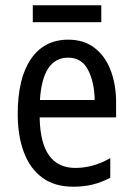

<svg xmlns="http://www.w3.org/2000/svg" viewBox="-20 -696 502 726"><path d="M238 -546Q297 -546 337.5 -515Q378 -484 398.5 -430Q419 -376 419 -308V-252H130Q133 -61 265 -61Q332 -61 397 -98V-24Q365 -7 331.5 1.5Q298 10 257 10Q186 10 139.5 -24.5Q93 -59 70 -121Q47 -183 47 -265Q47 -400 97 -473Q147 -546 238 -546ZM238 -478Q141 -478 131 -318H338Q337 -385 313 -431.5Q289 -478 238 -478ZM363 -676V-612H104V-676Z"/></svg>

Font: Noto Sans Thai Cond
Style: Regular
Weight: 400
Width: 3
Designer: Monotype Design Team
Foundry: Monotype Imaging Inc.
Version: Version 2.002; ttfautohint (v1.8.4.7-5d5b)